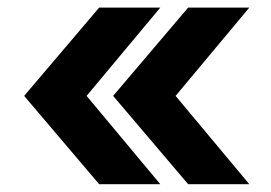

<svg xmlns="http://www.w3.org/2000/svg" viewBox="-20 -551 707 501"><path d="M238.8 -70.3 43 -300.8 238.8 -531.2H398.3L206 -300.8L398.3 -70.3ZM471 -70.3 275.2 -300.8 471 -531.2H630.6L438.2 -300.8L630.6 -70.3Z"/></svg>

Font: GitLab Sans
Style: Regular
Weight: 400
Designer: Rasmus Andersson
Foundry: Modifications by GitLab B.V., manufactured by rsms
Version: Version 4.000;git-c8fb6b7